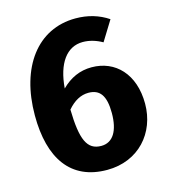

<svg xmlns="http://www.w3.org/2000/svg" viewBox="-106 -775 777 878"><g transform="rotate(-15 282.0 -336.5)"><path d="M345 -455C290 -455 243 -434 202 -393C211 -510 260 -577 336 -577C367 -577 398 -568 428 -551L486 -645C441 -675 390 -690 332 -690C151 -690 38 -537 38 -309C38 -106 121 17 294 17C443 17 539 -93 539 -231C539 -372 457 -455 345 -455ZM296 -96C229 -96 205 -150 202 -293C232 -328 265 -346 301 -346C354 -346 381 -313 381 -229C381 -146 352 -96 296 -96Z"/></g></svg>

Font: Fira Sans
Style: Bold
Weight: 700
Designer: Carrois Corporate & Edenspiekermann AG
Foundry: Carrois Corporate GbR & Edenspiekermann AG
Version: Version 4.203